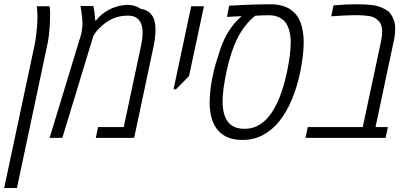

<svg xmlns="http://www.w3.org/2000/svg" viewBox="-63 -660 1951 919"><path d="M-43 239.7 101.1 -438Q106.4 -461.9 109.6 -487.1Q112.8 -512.2 114.5 -533.9Q116.2 -555.7 116.2 -569.3Q116.2 -575.2 116 -587.6Q115.7 -600.1 115 -612.8Q114.3 -625.5 113.3 -629.9H174.3Q175.8 -620.6 176.3 -610.8Q176.8 -601.1 176.8 -591.8Q176.8 -570.3 175.5 -544.9Q174.3 -519.5 171.1 -491.9Q168 -464.4 161.6 -437L18.1 239.7Z M174.3 0 320.8 -480.5Q324.7 -491.2 326.9 -503.2Q329.1 -515.1 330.6 -526.4Q332 -537.6 332 -545.9Q332 -555.7 330.6 -571Q329.1 -586.4 326.9 -602.8Q324.7 -619.1 322.3 -631.3H383.8Q386.7 -617.7 388.7 -605.2Q390.6 -592.8 391.1 -581.5Q392.1 -576.7 392.1 -571.8Q392.1 -566.9 392.1 -562.5H397Q420.4 -592.8 456.3 -612.3Q492.2 -631.8 534.2 -636.2Q558.6 -637.7 577.1 -632.8Q595.7 -627.9 609.4 -618.2Q638.7 -613.3 654.3 -598.6Q669.9 -584 675.5 -563.2Q681.2 -542.5 681.2 -519Q681.2 -499 678.5 -476.1Q675.8 -453.1 668.9 -422.9L579.1 0H395.5L406.2 -51.8H529.3L608.4 -423.8Q612.3 -441.4 614.7 -454.3Q617.2 -467.3 618.4 -479.2Q619.6 -491.2 619.6 -504.9Q619.6 -526.4 613.3 -544.4Q606.9 -562.5 591.8 -573.7Q576.7 -585 550.8 -585Q520 -585.9 492.4 -576.7Q464.8 -567.4 444.8 -552.7Q427.2 -540 412.6 -525.1Q397.9 -510.3 390.6 -499L383.8 -487.8L235.4 0Z M767.6 -232.4 852.1 -629.9H913.1L841.8 -295.9L779.3 -232.4Z M1097.7 9.8Q1052.7 9.8 1022.7 -4.4Q992.7 -18.6 974.4 -43.5Q956.1 -68.4 948.2 -100.8Q940.4 -133.3 940.4 -170.4Q940.4 -203.6 945.8 -243.2Q951.2 -282.7 960.7 -322Q970.2 -361.3 981.9 -393.6Q999 -456.1 1027.1 -503.2Q1055.2 -550.3 1093.8 -582.5Q1089.8 -582.5 1080.3 -582Q1070.8 -581.5 1059.6 -581.1Q1048.3 -580.6 1038.6 -579.8Q1028.8 -579.1 1023.4 -579.1L1033.7 -632.8Q1074.7 -635.3 1110.1 -636.7Q1145.5 -638.2 1176 -638.9Q1206.5 -639.6 1230.5 -639.6Q1275.4 -639.6 1306.2 -626.2Q1336.9 -612.8 1355.5 -588.4Q1374 -564 1382.3 -530.3Q1390.6 -496.6 1390.6 -456.1Q1390.6 -425.3 1386.2 -390.1Q1381.8 -355 1374 -314Q1358.4 -241.7 1333.5 -182.4Q1308.6 -123 1274.2 -80.1Q1239.7 -37.1 1195.6 -13.7Q1151.4 9.8 1097.7 9.8ZM1107.4 -43.5Q1141.1 -43.5 1168 -56.9Q1194.8 -70.3 1216.3 -94Q1237.8 -117.7 1253.9 -148.9Q1271.5 -180.7 1285.4 -221.9Q1299.3 -263.2 1308.8 -306.9Q1318.4 -350.6 1323.5 -389.9Q1328.6 -429.2 1328.6 -457Q1328.6 -488.8 1321 -515.6Q1313.5 -542.5 1297.4 -559.6Q1285.6 -571.8 1267.3 -579.3Q1249 -586.9 1226.1 -586.9Q1215.3 -586.9 1202.4 -586.7Q1189.5 -586.4 1177.2 -585.9Q1165 -585.4 1158.2 -584.5Q1105.5 -541 1073.5 -476.8Q1041.5 -412.6 1022 -320.8Q1012.7 -278.8 1007.6 -241.2Q1002.4 -203.6 1002.4 -175.3Q1002.4 -111.3 1027.6 -77.4Q1052.7 -43.5 1107.4 -43.5Z M1399.4 0 1410.2 -51.8H1673.3L1759.8 -457.5Q1762.7 -471.2 1764.4 -483.4Q1766.1 -495.6 1766.1 -507.8Q1766.1 -527.3 1761.2 -540.5Q1756.3 -553.7 1746.6 -562.5Q1731 -579.1 1702.4 -583.3Q1673.8 -587.4 1647 -587.4Q1632.8 -587.4 1614 -586.9Q1595.2 -586.4 1574.2 -585.2Q1553.2 -584 1532.2 -582.5L1522.5 -582L1533.2 -634.3Q1565.4 -637.2 1593 -638.4Q1620.6 -639.6 1645 -639.6Q1688.5 -639.6 1721.4 -635.3Q1754.4 -630.9 1780.8 -615.2Q1797.9 -606.4 1807.4 -592.8Q1816.9 -579.1 1822.8 -561.5Q1825.7 -553.2 1827.1 -544.2Q1828.6 -535.2 1828.6 -522.9Q1828.6 -511.7 1827.6 -501Q1826.7 -490.2 1825 -479.5Q1823.2 -468.8 1820.3 -457L1734.4 -51.8H1793.5L1782.7 0Z"/></svg>

Font: Open Sans SemiCondensed Light
Style: Italic
Weight: 300
Width: 4
Italic angle: -12°
Designer: Monotype Design Team
Foundry: Monotype Imaging Inc.
Version: Version 3.000